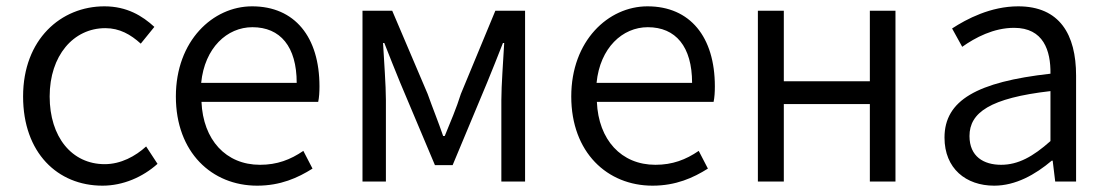

<svg xmlns="http://www.w3.org/2000/svg" viewBox="-20 -574 3504 607"><path d="M304 13C369 13 431 -14 478 -56L442 -111C408 -80 362 -55 311 -55C207 -55 137 -141 137 -269C137 -398 212 -485 313 -485C358 -485 393 -465 425 -436L468 -489C430 -524 381 -554 310 -554C173 -554 53 -450 53 -269C53 -91 162 13 304 13Z M793 13C867 13 922 -12 968 -41L939 -97C898 -69 856 -53 802 -53C694 -53 622 -132 617 -252H986C989 -266 990 -283 990 -301C990 -457 912 -554 777 -554C653 -554 536 -445 536 -269C536 -92 650 13 793 13ZM616 -312C627 -423 698 -488 778 -488C866 -488 918 -427 918 -312Z M1126 0H1200V-258C1200 -305 1194 -382 1191 -438H1195C1211 -396 1229 -353 1245 -313L1355 -52H1411L1520 -313C1536 -353 1554 -396 1570 -438H1574C1571 -382 1565 -305 1565 -258V0H1640V-540H1546L1437 -277C1423 -232 1404 -188 1386 -144H1381C1366 -188 1348 -232 1332 -277L1220 -540H1126Z M2043 13C2117 13 2172 -12 2218 -41L2189 -97C2148 -69 2106 -53 2052 -53C1944 -53 1872 -132 1867 -252H2236C2239 -266 2240 -283 2240 -301C2240 -457 2162 -554 2027 -554C1903 -554 1786 -445 1786 -269C1786 -92 1900 13 2043 13ZM1866 -312C1877 -423 1948 -488 2028 -488C2116 -488 2168 -427 2168 -312Z M2376 0H2458V-245H2730V0H2811V-540H2730V-317H2458V-540H2376Z M3123 13C3191 13 3253 -22 3305 -66H3308L3316 0H3382V-335C3382 -465 3330 -554 3199 -554C3112 -554 3036 -514 2990 -484L3022 -426C3063 -455 3121 -486 3186 -486C3279 -486 3302 -414 3301 -341C3069 -315 2966 -257 2966 -139C2966 -41 3034 13 3123 13ZM3145 -53C3090 -53 3045 -79 3045 -144C3045 -218 3110 -264 3301 -286V-128C3246 -79 3199 -53 3145 -53Z"/></svg>

Font: Noto Sans CJK HK DemiLight
Style: Regular
Weight: 350
Designer: Ryoko NISHIZUKA 西塚涼子 (kana, bopomofo & ideographs); Paul D. Hunt (Latin, Greek & Cyrillic); Sandoll Communications 산돌커뮤니
Foundry: Adobe
Version: Version 2.004;hotconv 1.0.118;makeotfexe 2.5.65603